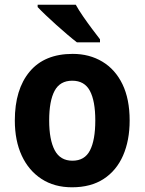

<svg xmlns="http://www.w3.org/2000/svg" viewBox="-20 -786 615 816"><path d="M531 -274Q531 -189 503 -125Q475 -61 420.5 -25.5Q366 10 286 10Q211 10 156.5 -25.5Q102 -61 72.5 -124.5Q43 -188 43 -274Q43 -406 106 -481.5Q169 -557 289 -557Q360 -557 415 -524Q470 -491 500.5 -428Q531 -365 531 -274ZM189 -274Q189 -192 212.5 -147.5Q236 -103 288 -103Q340 -103 362.5 -147Q385 -191 385 -274Q385 -357 362 -400Q339 -443 287 -443Q235 -443 212 -400Q189 -357 189 -274ZM302 -766Q314 -744 333 -716.5Q352 -689 371.5 -663Q391 -637 405 -619V-606H307Q290 -619 267 -638.5Q244 -658 219.5 -680Q195 -702 174 -722Q153 -742 140 -756V-766Z"/></svg>

Font: Noto Sans Lao UI SemCond
Style: Bold
Weight: 700
Width: 4
Designer: Monotype Design Team
Foundry: Monotype Imaging Inc.
Version: Version 2.000; ttfautohint (v1.8.4.7-5d5b)